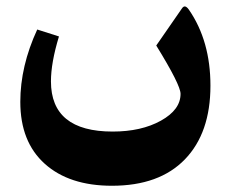

<svg xmlns="http://www.w3.org/2000/svg" viewBox="-20 -389 727 609"><path d="M335 200.2Q199.7 200.2 122.1 130.6Q44.4 61 44.4 -65.9Q44.4 -179.2 98.1 -295.4L167 -273.4Q141.6 -189.9 141.6 -130.9Q141.6 28.3 337.4 28.3Q428.2 28.3 490.5 -6.3Q552.7 -41 552.7 -91.3Q552.7 -119.6 475.6 -244.6L557.1 -362.3Q566.4 -376.5 579.1 -358.4Q647.5 -259.3 647.5 -117.2Q647.5 32.7 566.4 116.5Q485.4 200.2 335 200.2Z"/></svg>

Font: Sahel FD
Style: Bold-FD
Weight: 700
Foundry: Saber Rastikerdar (saber.rastikerdar@gmail.com)
Version: Version 3.3.0